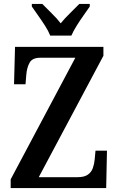

<svg xmlns="http://www.w3.org/2000/svg" viewBox="-20 -951 599 971"><path d="M34 0V-44L361 -659H184Q144 -659 130 -634.5Q116 -610 113 -573L109 -525H51L56 -714H503V-669L176 -55H373Q406 -55 424 -67.5Q442 -80 449.5 -101Q457 -122 459 -146L463 -189H521L517 0ZM234 -771Q225 -794 208 -820.5Q191 -847 172.5 -873Q154 -899 141 -918V-931H194Q214 -910 241 -884Q268 -858 287 -833Q307 -858 334 -884Q361 -910 381 -931H434V-918Q421 -899 402.5 -873Q384 -847 367.5 -820.5Q351 -794 341 -771Z"/></svg>

Font: Noto Serif Condensed SemiBold
Style: Regular
Weight: 600
Width: 3
Designer: Monotype Design Team
Foundry: Monotype Imaging Inc.
Version: Version 2.013